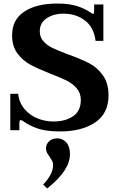

<svg xmlns="http://www.w3.org/2000/svg" viewBox="-20 -730 669 1081"><path d="M110 -48Q102 -54 96 -54Q93 -54 91 -50Q89 -46 89 -41V3H38V-202H82Q88 -151 118.5 -115.5Q149 -80 192 -63Q235 -46 281 -46Q349 -46 392 -76Q435 -106 435 -167Q435 -205 412.5 -232Q390 -259 356 -276Q322 -293 264 -315Q193 -343 150.5 -366Q108 -389 78 -429.5Q48 -470 48 -531Q48 -619 116.5 -664.5Q185 -710 302 -710Q368 -710 411.5 -696.5Q455 -683 489 -660Q491 -659 496 -655.5Q501 -652 504 -652Q510 -652 510 -662V-705H562V-500H518Q509 -576 458.5 -614.5Q408 -653 338 -653Q281 -653 242.5 -627Q204 -601 204 -554Q204 -520 225 -497Q246 -474 276.5 -459.5Q307 -445 363 -424Q435 -398 481 -374.5Q527 -351 559 -306.5Q591 -262 591 -193Q591 -91 515.5 -40.5Q440 10 319 10Q242 10 195 -5.5Q148 -21 110 -48ZM223 309Q279 251 279 199Q279 186 274 176.5Q269 167 259 152Q249 139 244 128.5Q239 118 239 105Q239 82 256.5 65.5Q274 49 302 49Q333 49 353.5 72Q374 95 374 138Q374 229 246 331Z"/></svg>

Font: Taviraj DemiBold
Style: Regular
Weight: 600
Designer: Katatrad Team
Foundry: CadsonDemak
Version: Version 1.030